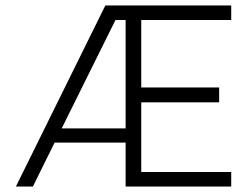

<svg xmlns="http://www.w3.org/2000/svg" viewBox="-20 -680 902 700"><path d="M38 0 364 -660H823V-607H495V-361H779V-307H495V-53H823V0H438V-160H179L100 0ZM401 -607 205 -212H438V-607Z"/></svg>

Font: Bricolage Grotesque 12pt ExtraLight
Style: Regular
Weight: 200
Designer: Mathieu Triay
Foundry: Atelier Triay
Version: Version 1.001; ttfautohint (v1.8.4.7-5d5b);gftools[0.9.33.de